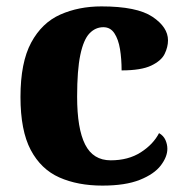

<svg xmlns="http://www.w3.org/2000/svg" viewBox="-20 -570 581 600"><path d="M300 10Q223 10 165.5 -15.5Q108 -41 76 -101.5Q44 -162 44 -267Q44 -375 77.5 -437Q111 -499 168.5 -524.5Q226 -550 297 -550Q408 -550 456.5 -517.5Q505 -485 505 -444Q505 -423 494.5 -401.5Q484 -380 452.5 -365Q421 -350 360 -350Q360 -386 355 -416.5Q350 -447 337.5 -466Q325 -485 303 -485Q278 -485 259.5 -465.5Q241 -446 231 -398.5Q221 -351 221 -268Q221 -168 246 -118.5Q271 -69 326 -69Q381 -69 420 -94Q459 -119 477 -154Q491 -146 497 -132.5Q503 -119 503 -105Q503 -80 482.5 -53Q462 -26 417 -8Q372 10 300 10Z"/></svg>

Font: Noto Serif Telugu ExtraBold
Style: Regular
Weight: 800
Designer: Jelle Bosma - Monotype Design Team
Foundry: Monotype Imaging Inc.
Version: Version 2.005; ttfautohint (v1.8.4.7-5d5b)